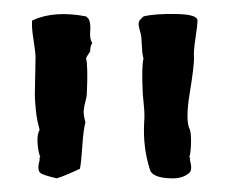

<svg xmlns="http://www.w3.org/2000/svg" viewBox="-20 -766 345 281"><path d="M97 -519Q93 -517 81.5 -512Q70 -507 63 -505Q42 -510 39 -513Q34 -517 38 -532V-534Q37 -535 39 -536Q36 -543 35 -556Q34 -569 38 -576Q34 -590 32.5 -604.5Q31 -619 31 -628Q31 -637 31.5 -654.5Q32 -672 32 -682Q32 -689 29 -708Q26 -727 27 -736Q59 -751 106 -742L110 -738Q113 -731 112 -720Q111 -709 115 -703Q112 -699 112 -691Q111 -689 108.5 -685.5Q106 -682 106 -680Q109 -669 107 -628Q107 -625 105 -617.5Q103 -610 102.5 -604Q102 -598 105 -587Q102 -576 100.5 -552.5Q99 -529 97 -519ZM199 -519Q189 -551 191 -587Q192 -598 190.5 -612Q189 -626 189 -628Q187 -669 190 -680Q188 -688 188 -694Q188 -696 187.5 -701Q187 -706 187 -709Q187 -714 184 -724Q181 -734 186 -738L190 -742Q206 -746 237.5 -745.5Q269 -745 269 -736Q269 -729 266 -709.5Q263 -690 264 -682Q264 -668 257.5 -628.5Q251 -589 258 -576Q260 -569 259.5 -555Q259 -541 257 -536Q259 -535 258 -534V-532Q262 -517 257 -513Q248 -505 233 -505Q202 -505 199 -519Z"/></svg>

Font: FuturaRenner
Style: Regular
Weight: 400
Designer: BSozoo
Foundry: BSozoo
Version: Version 1.001;PS 001.001;hotconv 1.0.70;makeotf.lib2.5.58329